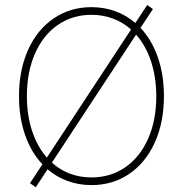

<svg xmlns="http://www.w3.org/2000/svg" viewBox="-20 -746 748 784"><path d="M102.5 2 153.3 -75.2Q107.4 -123.5 82.5 -194.8Q57.6 -266.1 57.6 -353.5Q57.6 -460.4 95 -543Q132.3 -625.5 199.7 -671.1Q267.1 -716.8 353.5 -716.8Q405.3 -716.8 450.7 -700.2Q496.1 -683.6 532.7 -652.3L581.1 -725.6L604.5 -709L553.7 -632.3Q599.6 -583.5 624.5 -512.2Q649.4 -440.9 649.4 -353.5Q649.4 -246.6 612.1 -164.1Q574.7 -81.5 507.6 -35.9Q440.4 9.8 353.5 9.8Q301.8 9.8 256.3 -6.8Q210.9 -23.4 174.3 -54.7L126 18.6ZM535.6 -604.5 191.9 -82Q224.6 -52.2 265.6 -36.9Q306.6 -21.5 353.5 -21.5Q431.2 -21.5 491.2 -62.7Q551.3 -104 584.7 -179.4Q618.2 -254.9 618.2 -353.5Q617.7 -432.1 596.4 -496.3Q575.2 -560.5 535.6 -604.5ZM171.4 -102.5 515.1 -625.5Q482.4 -654.8 441.4 -670.2Q400.4 -685.5 353.5 -685.5Q276.4 -685.5 216.6 -644.5Q156.7 -603.5 123.3 -528.1Q89.8 -452.6 89.8 -353.5Q89.8 -275.4 111.1 -211.2Q132.3 -147 171.4 -102.5Z"/></svg>

Font: Pretendard Thin
Style: Regular
Weight: 100
Designer: Base glyphs from Inter by Rasmus Andersson; Hangeul glyphs from Noto Sans CJK(Source Han Sans) by Jang Soo-young and Kan
Foundry: Kil Hyung-jin
Version: Version 1.309